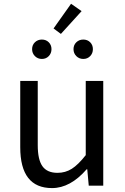

<svg xmlns="http://www.w3.org/2000/svg" viewBox="-20 -963 646 996"><path d="M250 12.7Q85 12.7 85 -199.2V-543H175.8V-210Q175.8 -134.8 200.2 -100.6Q224.6 -66.4 278.3 -66.4Q319.3 -66.4 352.5 -87.4Q385.7 -108.4 424.8 -158.2V-543H515.6V0H440.4L432.6 -85H429.7Q344.7 12.7 250 12.7ZM295.9 -787.1 257.8 -815.4 348.6 -943.4 403.3 -905.3ZM232.9 -671.9Q218.8 -657.2 197.3 -657.2Q175.8 -657.2 161.1 -671.9Q146.5 -686.5 146.5 -708Q146.5 -729.5 161.1 -743.7Q175.8 -757.8 197.3 -757.8Q218.8 -757.8 232.9 -743.7Q247.1 -729.5 247.1 -708Q247.1 -686.5 232.9 -671.9ZM447.8 -671.9Q433.6 -657.2 412.1 -657.2Q390.6 -657.2 376 -671.9Q361.3 -686.5 361.3 -708Q361.3 -729.5 376 -743.7Q390.6 -757.8 412.1 -757.8Q433.6 -757.8 447.8 -743.7Q461.9 -729.5 461.9 -708Q461.9 -686.5 447.8 -671.9Z"/></svg>

Font: Gen Shin Gothic Regular
Style: Regular
Weight: 400
Designer: [Source Han Sans]
Ryoko NISHIZUKA  (kana & ideographs); Paul D. Hunt (Latin, Greek & Cyrillic); Wenlong ZHANG  (bopomofo
Version: Version 1.002.20150607